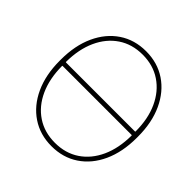

<svg xmlns="http://www.w3.org/2000/svg" viewBox="-189 -879 1047 1047"><g transform="rotate(45 335.0 -355.5)"><path d="M356.4 10.3Q268.1 10.3 200.9 -34.7Q133.8 -79.6 96.2 -160.9Q58.6 -242.2 58.6 -351.1V-359.9Q58.6 -468.8 95.9 -550Q133.3 -631.3 200.2 -676.3Q267.1 -721.2 355.5 -721.2Q443.8 -721.2 511 -676.3Q578.1 -631.3 615.7 -550Q653.3 -468.8 653.3 -359.9V-351.1Q653.3 -241.7 616 -160.4Q578.6 -79.1 511.7 -34.4Q444.8 10.3 356.4 10.3ZM88.9 -368.7H623L624 -371.1Q624 -468.3 590.6 -541Q557.1 -613.8 496.8 -654.3Q436.5 -694.8 355.5 -694.8Q274.4 -694.8 214.4 -654.5Q154.3 -614.3 121.1 -541.3Q87.9 -468.3 87.4 -371.1ZM356.4 -16.1Q437.5 -16.1 497.6 -56.4Q557.6 -96.7 590.8 -169.4Q624 -242.2 624.5 -339.8L623 -342.3H88.9L87.9 -339.8Q88.4 -242.2 121.6 -169.4Q154.8 -96.7 215.1 -56.4Q275.4 -16.1 356.4 -16.1Z"/></g></svg>

Font: Roboto Slab Thin
Style: Regular
Weight: 100
Designer: Google
Version: Version 2.000; ttfautohint (v1.8.1.43-b0c9)